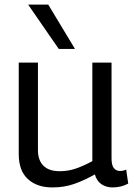

<svg xmlns="http://www.w3.org/2000/svg" viewBox="-20 -810 586 840"><path d="M209 10Q142 10 102 -26.5Q62 -63 62 -136V-536H146V-153Q146 -109 170 -85Q194 -61 241 -61Q279 -61 313 -73Q347 -85 384 -105V-536H468V-117Q468 -86 478.5 -74Q489 -62 505 -62Q519 -62 532 -68L541 -7Q527 1 509.5 5.5Q492 10 473 10Q445 10 424 -4Q403 -18 395 -47Q349 -21 305 -5.5Q261 10 209 10ZM237 -596 103 -790H191L308 -596Z"/></svg>

Font: Georama
Style: Regular
Weight: 400
Designer: Jean-Baptiste Levee
Foundry: Production Type
Version: Version 1.000